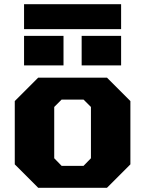

<svg xmlns="http://www.w3.org/2000/svg" viewBox="-20 -890 688 910"><path d="M94 -752V-870H554V-752ZM367 -580V-720H554V-580ZM94 -580V-720H281V-580ZM161 0 50 -111V-411L161 -522H487L598 -411V-111L487 0ZM272 -104H376L411 -140V-383L376 -418H272L237 -383V-140Z"/></svg>

Font: Tomorrow
Style: Bold
Weight: 700
Designer: Tony de Marco, Monica Rizzolli
Foundry: Just in Type
Version: Version 2.002